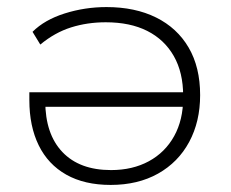

<svg xmlns="http://www.w3.org/2000/svg" viewBox="-20 -515 654 543"><path d="M293 8Q219 8 167.5 -21Q116 -50 89.5 -104Q63 -158 63 -232V-254H517V-213H86L108 -229Q108 -136 156.5 -85Q205 -34 294 -34Q355 -34 401 -59Q447 -84 472.5 -130Q498 -176 498 -238V-244Q498 -310 471.5 -356.5Q445 -403 396.5 -427.5Q348 -452 279 -452Q227 -452 181 -437.5Q135 -423 94 -389L72 -425Q106 -459 163 -477Q220 -495 281 -495Q362 -495 421.5 -465.5Q481 -436 513.5 -380.5Q546 -325 546 -246Q546 -171 515 -113.5Q484 -56 427 -24Q370 8 293 8Z"/></svg>

Font: Nunito Sans 10pt SemiExpanded ExtraLight
Style: Regular
Weight: 250
Width: 6
Designer: Vernon Adams
Foundry: Vernon Adams
Version: Version 3.101;gftools[0.9.27]